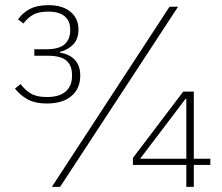

<svg xmlns="http://www.w3.org/2000/svg" viewBox="-20 -724 861 744"><path d="M158 -533Q209 -533 230.5 -552.5Q252 -572 252 -606V-611Q252 -643 230.5 -661Q209 -679 167 -679Q130 -679 108.5 -667Q87 -655 71 -633L50 -649Q66 -673 94.5 -688.5Q123 -704 168 -704Q222 -704 253 -678.5Q284 -653 284 -609Q284 -573 264 -552Q244 -531 212 -523V-520Q250 -514 270.5 -491.5Q291 -469 291 -431Q291 -381 257 -352Q223 -323 162 -323Q114 -323 84.5 -340.5Q55 -358 38 -381L60 -398Q77 -375 99.5 -361.5Q122 -348 162 -348Q210 -348 234.5 -369.5Q259 -391 259 -429V-435Q259 -470 237.5 -489Q216 -508 165 -508H113V-533ZM181 0 637 -698H670L213 0ZM702 0V-85H495V-112L690 -369H731V-109H795V-85H731V0ZM702 -341H699L523 -109H702Z"/></svg>

Font: IBM Plex Sans Thai ExtraLight
Style: Regular
Weight: 200
Designer: Mike Abbink, Paul van der Laan, Pieter van Rosmalen, Ben Mitchell, Mark Frömberg
Foundry: Bold Monday
Version: Version 1.1